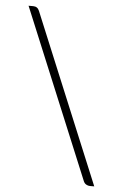

<svg xmlns="http://www.w3.org/2000/svg" viewBox="-54 -767 543 848"><g transform="rotate(5 217.0 -343.0)"><path d="M38 -727.5H58.5Q78 -727.5 85.5 -709L396.5 42H377Q368.5 42 360.5 37.2Q352.5 32.5 348.5 22.5Z"/></g></svg>

Font: Lato 2
Style: Regular
Weight: 300
Designer: Lukasz Dziedzic with Adam Twardoch and Botio Nikoltchev
Foundry: tyPoland Lukasz Dziedzic
Version: Version 2.015; 2015-08-06; http://www.latofonts.com/